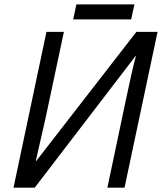

<svg xmlns="http://www.w3.org/2000/svg" viewBox="-20 -860 742 880"><path d="M192.9 -713.9H272.9L188 -314.9L144 -122.1H146L605 -713.9H702.1L550.8 0H472.2L557.1 -402.8Q586.4 -543.9 603 -603H601.1L139.2 0H42ZM330.1 -839.8H596.2L581.1 -771H315.4Z"/></svg>

Font: OpenSans-Italic
Style: Italic
Weight: 400
Italic angle: -12°
Foundry: Ascender Corporation
Version: Version 1.10